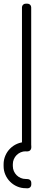

<svg xmlns="http://www.w3.org/2000/svg" viewBox="-44 -820 264 1040"><path d="M75 -780V-20C75 -14.3 76.9 -9.6 80.8 -5.8C84.6 -1.9 89.3 0 95 0H105C110.7 0 115.4 -1.9 119.2 -5.8C123.1 -9.6 125 -14.3 125 -20V-780C125 -785.7 123.1 -790.4 119.2 -794.2C115.4 -798.1 110.7 -800 105 -800H95C89.3 -800 84.6 -798.1 80.8 -794.2C76.9 -790.4 75 -785.7 75 -780ZM105.5 -50.5H95.5C78.8 -50.5 63.2 -47.3 48.8 -41C34.2 -34.7 21.6 -26.1 10.8 -15.2C-0.1 -4.4 -8.7 8.3 -15 23C-21.3 37.7 -24.5 53.2 -24.5 69.5V79.5C-24.5 96.2 -21.3 111.8 -15 126.2C-8.7 140.8 -0.1 153.4 10.8 164.2C21.6 175.1 34.2 183.7 48.8 190C63.2 196.3 78.8 199.5 95.5 199.5L105.5 200C111.2 200 115.9 198.1 119.8 194.2C123.6 190.4 125.5 185.7 125.5 180V170C125.5 164.3 123.6 159.6 119.8 155.8C115.9 151.9 111.2 150 105.5 150L95.5 149.5C85.8 149.5 76.8 147.7 68.2 144C59.8 140.3 52.3 135.3 46 129C39.7 122.7 34.7 115.2 31 106.8C27.3 98.2 25.5 89.2 25.5 79.5V69.5C25.5 59.8 27.3 50.8 31 42.2C34.7 33.8 39.7 26.3 46 20C52.3 13.7 59.8 8.7 68.2 5C76.8 1.3 85.8 -0.5 95.5 -0.5H105.5C111.2 -0.5 115.9 -2.4 119.8 -6.2C123.6 -10.1 125.5 -14.8 125.5 -20.5V-30.5C125.5 -36.2 123.6 -40.9 119.8 -44.8C115.9 -48.6 111.2 -50.5 105.5 -50.5Z"/></svg>

Font: lerotica
Style: Regular
Weight: 400
Designer: defharo
Foundry: deFharo
Version: Version 1.001 2011